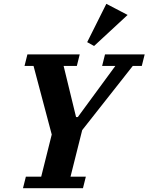

<svg xmlns="http://www.w3.org/2000/svg" viewBox="-20 -982 775 1002"><path d="M115 -60H195L250 -280L155 -638H108L123 -698H396L381 -638H312L377 -371H386L582 -638H513L528 -698H735L720 -638H673L409 -303L348 -60H428L413 0H100ZM435 -762 535 -962 646 -904 471 -742Z"/></svg>

Font: IBM Plex Serif
Style: Bold Italic
Weight: 700
Italic angle: -14°
Designer: Mike Abbink, Paul van der Laan, Pieter van Rosmalen
Foundry: Bold Monday
Version: Version 3.001